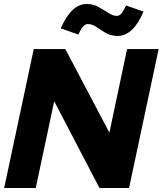

<svg xmlns="http://www.w3.org/2000/svg" viewBox="-20 -947 819 967"><path d="M1 0 150 -700H309L531 -279L620 -700H779L630 0H481L253 -437L160 0ZM375 -773 286 -804Q339 -927 417 -927Q449 -927 476 -912Q503 -897 526 -882Q549 -867 567 -867Q581 -867 590.5 -878Q600 -889 615 -919L703 -889Q651 -766 572 -766Q539 -766 513 -781Q487 -796 465.5 -811Q444 -826 422 -826Q398 -826 375 -773Z"/></svg>

Font: Red Hat Display Black
Style: Italic
Weight: 900
Italic angle: -12°
Designer: Pentagram, MCKL
Foundry: Pentagram, MCKL
Version: Version 1.023; ttfautohint (v1.8.3)